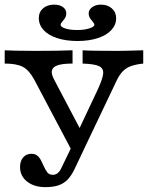

<svg xmlns="http://www.w3.org/2000/svg" viewBox="-20 -785 630 817"><path d="M0 -514.5V-571L45.2 -569.4Q74.2 -568.5 127.4 -568.5Q232.3 -568.5 288.7 -571V-514.5Q246.8 -514.5 225.4 -507.3Q204 -500 200.8 -484.7Q197.6 -469.4 211.3 -444.4L337.1 -205.6L294.4 -188.7L395.2 -402.4Q416.9 -449.2 419 -471.8Q421 -494.4 401.2 -503.6Q381.5 -512.9 331.5 -514.5V-571Q362.9 -568.5 480.6 -568.5Q508.9 -568.5 589.5 -571V-514.5Q558.9 -511.3 538.3 -504Q517.7 -496.8 503.2 -482.3Q488.7 -467.7 476.6 -442.7L317.7 -108.9H304L125.8 -446Q104 -486.3 77.4 -500.4Q50.8 -514.5 0 -514.5ZM65.3 -74.2Q65.3 -100 78.6 -115.3Q91.9 -130.6 113.7 -130.6Q127.4 -130.6 136.7 -124.2Q146 -117.7 151.6 -107.7Q157.3 -97.6 163.7 -83.1Q173.4 -61.3 181.5 -51.2Q189.5 -41.1 204.8 -41.1Q216.1 -41.1 225 -48Q233.9 -54.8 240.3 -68.5L290.3 -171.8L333.9 -142.7L295.2 -61.3Q282.3 -35.5 266.1 -19.4Q250 -3.2 227.4 4Q204.8 11.3 173.4 11.3Q125 11.3 95.2 -12.5Q65.3 -36.3 65.3 -74.2ZM145.2 -708.1Q145.2 -733.9 163.3 -749.6Q181.5 -765.3 210.5 -765.3Q233.9 -765.3 248 -754.8Q262.1 -744.4 262.1 -727.4Q262.1 -718.5 258.1 -710.9Q254 -703.2 246.8 -695.2Q243.5 -691.1 240.7 -687.1Q237.9 -683.1 237.9 -679.8Q237.9 -670.2 258.1 -663.7Q278.2 -657.3 308.9 -657.3Q338.7 -657.3 360.1 -664.1Q381.5 -671 381.5 -679.8Q381.5 -683.1 378.6 -687.1Q375.8 -691.1 372.6 -695.2Q365.3 -703.2 361.3 -710.9Q357.3 -718.5 357.3 -727.4Q357.3 -743.5 372.2 -754.4Q387.1 -765.3 409.7 -765.3Q437.9 -765.3 456 -749.2Q474.2 -733.1 474.2 -707.3Q474.2 -679 453.6 -656.9Q433.1 -634.7 395.6 -622.6Q358.1 -610.5 309.7 -610.5Q261.3 -610.5 223.8 -622.6Q186.3 -634.7 165.7 -656.9Q145.2 -679 145.2 -708.1Z"/></svg>

Font: Playfair Micro SmCond SmLight
Style: Regular
Weight: 360
Width: 4
Designer: Claus Eggers Sørensen
Foundry: Claus Eggers Sørensen
Version: Version 2.100;Glyphs 3.2 (3219)